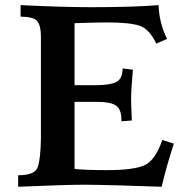

<svg xmlns="http://www.w3.org/2000/svg" viewBox="-20 -713 729 733"><path d="M597.2 0Q399.9 -7.3 302.2 -7.8Q231.4 -7.8 49.3 0V-43.9Q112.8 -43.9 123.8 -74.2Q134.8 -104.5 136.2 -182.6V-574.7Q136.2 -615.7 121.6 -632.6Q106.9 -649.4 58.6 -649.4V-693.4Q221.7 -685.5 328.1 -685.5Q487.3 -685.5 585.4 -693.4Q587.4 -626.5 617.7 -564.5L576.7 -546.4Q550.8 -601.1 514.2 -614.3Q477.5 -627.4 385.7 -627.4Q351.6 -627.4 264.6 -624.5V-387.7H346.2Q400.9 -388.2 424.1 -399.9Q447.3 -411.6 448.2 -451.7L487.3 -446.8Q480.5 -369.1 480.5 -335.4Q480.5 -309.1 483.4 -252.9L443.4 -250V-256.8Q443.4 -295.9 422.6 -310.1Q401.9 -324.2 350.6 -324.2H264.6V-67.9Q311 -63.5 388.7 -63.5Q490.7 -63.5 532 -82.3Q573.2 -101.1 599.6 -178.7L643.6 -164.6Q613.3 -70.8 597.2 0Z"/></svg>

Font: Kelvinch
Style: Bold
Weight: 700
Designer: Paul James Miller
Foundry: High-Logic / Made with FontCreator
Version: Version 3.501;March 28, 2021;FontCreator 13.0.0.2683 64-bit